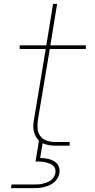

<svg xmlns="http://www.w3.org/2000/svg" viewBox="-20 -755 490 995"><path d="M37 220 40 201H155Q166 201 177.5 200.5Q189 200 199.5 197.5Q210 195 221.5 191Q233 187 242.5 180Q252 173 258.5 163Q265 153 267 142Q269 131 266 120.5Q263 110 255.5 103.5Q248 97 238 93Q228 89 218 86.5Q208 84 197 83Q186 82 175 82H164L182 -26Q172 -36 165.5 -48Q159 -60 155.5 -74.5Q152 -89 152.5 -104Q153 -119 156 -134L217 -501H82V-520H220L255 -735H276L241 -520H425V-501H238L176 -131Q173 -108 175 -86.5Q177 -65 190 -48.5Q203 -32 224 -25.5Q245 -19 267 -19H341V0H268Q250 0 233 -3Q216 -6 201 -13L188 64Q201 64 213.5 65.5Q226 67 237.5 70.5Q249 74 259.5 80Q270 86 277.5 95.5Q285 105 287.5 117Q290 129 288 142Q286 155 278.5 168Q271 181 259.5 190.5Q248 200 234.5 205.5Q221 211 207.5 214.5Q194 218 179.5 219Q165 220 152 220Z"/></svg>

Font: Iosevka Etoile Thin
Style: Italic
Weight: 100
Italic angle: -9°
Designer: Belleve Invis
Foundry: Belleve Invis
Version: Version 22.1.2; ttfautohint (v1.8.4)